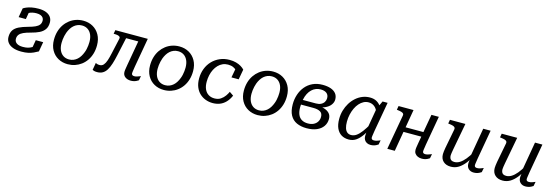

<svg xmlns="http://www.w3.org/2000/svg" viewBox="15 -1356 6327 2206"><g transform="rotate(15 3178.5 -253.0)"><path d="M129 -117Q129 -145 144 -165.5Q159 -186 191.5 -201Q224 -216 278 -230Q333 -244 373 -263.5Q413 -283 435.5 -315Q458 -347 458 -397Q458 -435 438.5 -462Q419 -489 382.5 -503.5Q346 -518 294 -518Q248 -518 212.5 -511Q177 -504 152 -493.5Q127 -483 114 -474L95 -365H181L197 -459Q183 -460 173.5 -453.5Q164 -447 159.5 -436Q155 -425 156 -410Q170 -427 189.5 -438.5Q209 -450 233 -455.5Q257 -461 283 -461Q313 -461 332.5 -453Q352 -445 362 -430.5Q372 -416 372 -397Q372 -367 357 -347.5Q342 -328 310.5 -313.5Q279 -299 230 -286Q167 -269 125 -248.5Q83 -228 62 -197Q41 -166 41 -116Q41 -78 62.5 -49.5Q84 -21 125.5 -5.5Q167 10 226 10Q273 10 307 2.5Q341 -5 368.5 -17.5Q396 -30 422 -45L442 -160H354L332 -33Q354 -45 364 -57Q374 -69 376.5 -81.5Q379 -94 377 -107Q357 -86 335.5 -73Q314 -60 288.5 -53.5Q263 -47 230 -47Q181 -47 155 -65.5Q129 -84 129 -117Z M933 -173Q941 -193 945.5 -214.5Q950 -236 952.5 -257.5Q955 -279 955 -300Q955 -350 939 -386Q923 -422 893.5 -441.5Q864 -461 824 -461Q795 -461 771 -451Q747 -441 728 -424Q709 -407 694.5 -383.5Q680 -360 670 -333Q663 -313 658 -291.5Q653 -270 650.5 -248.5Q648 -227 648 -206Q648 -156 664 -120Q680 -84 709.5 -64.5Q739 -45 779 -45Q808 -45 832 -55Q856 -65 875 -82Q894 -99 908.5 -122.5Q923 -146 933 -173ZM554 -220Q554 -274 567.5 -320Q581 -366 606 -402.5Q631 -439 665 -465Q699 -491 739.5 -504.5Q780 -518 825 -518Q889 -518 939.5 -489.5Q990 -461 1019.5 -408.5Q1049 -356 1049 -284Q1049 -230 1035.5 -184.5Q1022 -139 997 -102.5Q972 -66 938 -40.5Q904 -15 863.5 -1.5Q823 12 778 12Q715 12 664 -16Q613 -44 583.5 -96.5Q554 -149 554 -220Z M1236 -241Q1225 -189 1212.5 -152Q1200 -115 1182 -94.5Q1164 -74 1135 -74Q1114 -74 1103 -79Q1092 -84 1088 -86L1073 0Q1080 4 1093 8Q1106 12 1129 12Q1167 12 1194.5 -4Q1222 -20 1241.5 -51.5Q1261 -83 1276 -130Q1291 -177 1304 -238L1363 -508H1207L1199 -463H1205Q1229 -463 1246 -459.5Q1263 -456 1271.5 -448Q1280 -440 1277 -425ZM1314 -451H1522L1534 -508H1324ZM1521 -80Q1521 -87 1522.5 -98Q1524 -109 1526.5 -124.5Q1529 -140 1532 -161L1593 -508H1505L1444 -161Q1441 -141 1438 -124.5Q1435 -108 1433.5 -95.5Q1432 -83 1432 -73Q1432 -35 1459 -14Q1486 7 1527 7Q1547 7 1563.5 3Q1580 -1 1594 -8Q1608 -15 1618 -22L1628 -74Q1623 -72 1610.5 -67Q1598 -62 1583 -57.5Q1568 -53 1553 -53Q1537 -53 1529 -60Q1521 -67 1521 -80Z M2076 -173Q2084 -193 2088.5 -214.5Q2093 -236 2095.5 -257.5Q2098 -279 2098 -300Q2098 -350 2082 -386Q2066 -422 2036.5 -441.5Q2007 -461 1967 -461Q1938 -461 1914 -451Q1890 -441 1871 -424Q1852 -407 1837.5 -383.5Q1823 -360 1813 -333Q1806 -313 1801 -291.5Q1796 -270 1793.5 -248.5Q1791 -227 1791 -206Q1791 -156 1807 -120Q1823 -84 1852.5 -64.5Q1882 -45 1922 -45Q1951 -45 1975 -55Q1999 -65 2018 -82Q2037 -99 2051.5 -122.5Q2066 -146 2076 -173ZM1697 -220Q1697 -274 1710.5 -320Q1724 -366 1749 -402.5Q1774 -439 1808 -465Q1842 -491 1882.5 -504.5Q1923 -518 1968 -518Q2032 -518 2082.5 -489.5Q2133 -461 2162.5 -408.5Q2192 -356 2192 -284Q2192 -230 2178.5 -184.5Q2165 -139 2140 -102.5Q2115 -66 2081 -40.5Q2047 -15 2006.5 -1.5Q1966 12 1921 12Q1858 12 1807 -16Q1756 -44 1726.5 -96.5Q1697 -149 1697 -220Z M2508 -45Q2552 -45 2582 -65Q2612 -85 2631.5 -113Q2651 -141 2661 -164L2709 -131Q2687 -81 2655.5 -49Q2624 -17 2585.5 -2.5Q2547 12 2503 12Q2458 12 2417.5 -3Q2377 -18 2346 -47.5Q2315 -77 2297.5 -120.5Q2280 -164 2280 -221Q2280 -284 2301 -338.5Q2322 -393 2360.5 -433Q2399 -473 2451 -495.5Q2503 -518 2565 -518Q2608 -518 2642.5 -508.5Q2677 -499 2702.5 -483.5Q2728 -468 2744 -450L2722 -329H2636L2656 -437Q2667 -437 2675.5 -430.5Q2684 -424 2690 -414Q2696 -404 2697.5 -392.5Q2699 -381 2695 -370Q2686 -396 2668.5 -416.5Q2651 -437 2624.5 -449Q2598 -461 2561 -461Q2527 -461 2498 -448Q2469 -435 2446 -411Q2423 -387 2407 -355.5Q2391 -324 2382.5 -286Q2374 -248 2374 -207Q2374 -156 2390 -120Q2406 -84 2436.5 -64.5Q2467 -45 2508 -45Z M3192 -173Q3200 -193 3204.5 -214.5Q3209 -236 3211.5 -257.5Q3214 -279 3214 -300Q3214 -350 3198 -386Q3182 -422 3152.5 -441.5Q3123 -461 3083 -461Q3054 -461 3030 -451Q3006 -441 2987 -424Q2968 -407 2953.5 -383.5Q2939 -360 2929 -333Q2922 -313 2917 -291.5Q2912 -270 2909.5 -248.5Q2907 -227 2907 -206Q2907 -156 2923 -120Q2939 -84 2968.5 -64.5Q2998 -45 3038 -45Q3067 -45 3091 -55Q3115 -65 3134 -82Q3153 -99 3167.5 -122.5Q3182 -146 3192 -173ZM2813 -220Q2813 -274 2826.5 -320Q2840 -366 2865 -402.5Q2890 -439 2924 -465Q2958 -491 2998.5 -504.5Q3039 -518 3084 -518Q3148 -518 3198.5 -489.5Q3249 -461 3278.5 -408.5Q3308 -356 3308 -284Q3308 -230 3294.5 -184.5Q3281 -139 3256 -102.5Q3231 -66 3197 -40.5Q3163 -15 3122.5 -1.5Q3082 12 3037 12Q2974 12 2923 -16Q2872 -44 2842.5 -96.5Q2813 -149 2813 -220Z M3620 -45Q3660 -45 3688.5 -59.5Q3717 -74 3732.5 -99.5Q3748 -125 3748 -156Q3748 -199 3718.5 -216.5Q3689 -234 3636 -234H3466L3477 -291H3651Q3685 -291 3709.5 -303Q3734 -315 3747 -336Q3760 -357 3760 -382Q3760 -421 3734.5 -441Q3709 -461 3663 -461Q3633 -461 3606.5 -450.5Q3580 -440 3558 -419Q3536 -398 3520 -367Q3504 -336 3495.5 -294.5Q3487 -253 3487 -202Q3487 -151 3501.5 -116Q3516 -81 3546 -63Q3576 -45 3620 -45ZM3673 -518Q3728 -518 3768.5 -504Q3809 -490 3831.5 -462Q3854 -434 3854 -391Q3854 -358 3831.5 -327.5Q3809 -297 3764 -277Q3719 -257 3649 -257L3689 -283L3684 -249L3657 -274Q3712 -274 3753.5 -261.5Q3795 -249 3818.5 -223.5Q3842 -198 3842 -157Q3842 -107 3815.5 -69Q3789 -31 3739.5 -9.5Q3690 12 3619 12Q3552 12 3501.5 -11Q3451 -34 3423.5 -84Q3396 -134 3396 -214Q3396 -274 3414 -329Q3432 -384 3467 -426.5Q3502 -469 3553.5 -493.5Q3605 -518 3673 -518Z M4398 -377 4357 -321Q4353 -364 4337 -395Q4321 -426 4294.5 -443Q4268 -460 4233 -460Q4202 -460 4174.5 -445.5Q4147 -431 4124 -405Q4101 -379 4084.5 -344Q4068 -309 4058.5 -267.5Q4049 -226 4049 -182Q4049 -137 4058.5 -106.5Q4068 -76 4087 -60.5Q4106 -45 4134 -45Q4167 -45 4196.5 -65.5Q4226 -86 4256.5 -126.5Q4287 -167 4321 -227L4345 -199Q4310 -132 4276.5 -85Q4243 -38 4206 -13Q4169 12 4120 12Q4070 12 4033 -10.5Q3996 -33 3975.5 -77.5Q3955 -122 3955 -189Q3955 -242 3969 -290.5Q3983 -339 4008.5 -380.5Q4034 -422 4069 -453Q4104 -484 4146 -501Q4188 -518 4235 -518Q4282 -518 4314.5 -499.5Q4347 -481 4367.5 -449.5Q4388 -418 4398 -377ZM4445 -511 4383 -161Q4380 -140 4377.5 -124.5Q4375 -109 4373.5 -98Q4372 -87 4372 -80Q4372 -67 4380 -60Q4388 -53 4404 -53Q4427 -53 4449 -62Q4471 -71 4479 -74L4469 -22Q4459 -15 4445 -8Q4431 -1 4414.5 3Q4398 7 4378 7Q4354 7 4335 -3Q4316 -13 4305 -31.5Q4294 -50 4294 -77Q4294 -91 4296 -107.5Q4298 -124 4303 -152L4289 -124L4341 -425L4347 -430L4385 -511Z M4667 -236H4958L4968 -293H4677ZM4578 0H4667L4754 -508H4576L4568 -462L4582 -460Q4607 -457 4623.5 -452Q4640 -447 4647.5 -438.5Q4655 -430 4652 -415ZM4983 -80Q4983 -87 4984.5 -98Q4986 -109 4988.5 -124.5Q4991 -140 4994 -161L5055 -508H4967L4906 -161Q4903 -141 4900 -124.5Q4897 -108 4895.5 -95.5Q4894 -83 4894 -73Q4894 -48 4906.5 -30Q4919 -12 4940.5 -2.5Q4962 7 4989 7Q5009 7 5025.5 3Q5042 -1 5056 -8Q5070 -15 5080 -22L5090 -74Q5085 -72 5072.5 -67Q5060 -62 5045 -57.5Q5030 -53 5015 -53Q4999 -53 4991 -60Q4983 -67 4983 -80Z M5311 -187Q5307 -162 5304 -145Q5301 -128 5301 -116Q5301 -97 5307 -82.5Q5313 -68 5326 -60.5Q5339 -53 5361 -53Q5393 -53 5424 -72Q5455 -91 5486.5 -129Q5518 -167 5550 -224L5574 -199Q5540 -136 5504 -89Q5468 -42 5426.5 -16Q5385 10 5334 10Q5278 10 5244.5 -21Q5211 -52 5211 -107Q5211 -121 5213.5 -140Q5216 -159 5220 -183L5264 -413Q5267 -429 5259.5 -438Q5252 -447 5235.5 -452Q5219 -457 5194 -460L5179 -462L5187 -508H5371ZM5610 -161Q5607 -140 5604.5 -124.5Q5602 -109 5600.5 -98Q5599 -87 5599 -80Q5599 -67 5607 -60Q5615 -53 5631 -53Q5654 -53 5676 -62Q5698 -71 5706 -74L5696 -22Q5686 -15 5672 -8Q5658 -1 5641.5 3Q5625 7 5605 7Q5569 7 5545 -15Q5521 -37 5521 -77Q5521 -86 5522 -95.5Q5523 -105 5525 -116Q5527 -127 5530 -141L5520 -144L5583 -508H5671Z M5927 -187Q5923 -162 5920 -145Q5917 -128 5917 -116Q5917 -97 5923 -82.5Q5929 -68 5942 -60.5Q5955 -53 5977 -53Q6009 -53 6040 -72Q6071 -91 6102.5 -129Q6134 -167 6166 -224L6190 -199Q6156 -136 6120 -89Q6084 -42 6042.5 -16Q6001 10 5950 10Q5894 10 5860.5 -21Q5827 -52 5827 -107Q5827 -121 5829.5 -140Q5832 -159 5836 -183L5880 -413Q5883 -429 5875.5 -438Q5868 -447 5851.5 -452Q5835 -457 5810 -460L5795 -462L5803 -508H5987ZM6226 -161Q6223 -140 6220.5 -124.5Q6218 -109 6216.5 -98Q6215 -87 6215 -80Q6215 -67 6223 -60Q6231 -53 6247 -53Q6270 -53 6292 -62Q6314 -71 6322 -74L6312 -22Q6302 -15 6288 -8Q6274 -1 6257.5 3Q6241 7 6221 7Q6185 7 6161 -15Q6137 -37 6137 -77Q6137 -86 6138 -95.5Q6139 -105 6141 -116Q6143 -127 6146 -141L6136 -144L6199 -508H6287Z"/></g></svg>

Font: Roboto Serif 20pt
Style: Italic
Weight: 400
Italic angle: -10°
Designer: Greg Gazdowicz
Foundry: Commercial Type
Version: Version 1.008